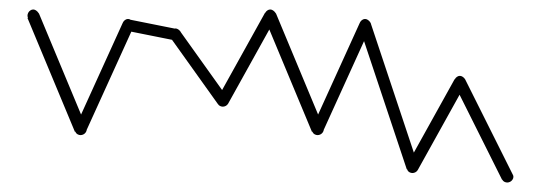

<svg xmlns="http://www.w3.org/2000/svg" viewBox="-20 -433 1140 405"><path d="M38 -400Q38 -397 39.5 -394Q41 -391 44 -389.5Q47 -388 50 -388Q53 -388 56 -389.5Q59 -391 61 -394Q63 -397 63 -400Q63 -403 61 -406Q59 -409 56 -411Q53 -413 50 -413Q47 -413 44 -411Q41 -409 39.5 -406Q38 -403 38 -400Z M62 -405 38 -395 138 -155 162 -165Z M138 -160Q138 -157 139.5 -154Q141 -151 144 -149.5Q147 -148 150 -148Q153 -148 156 -149.5Q159 -151 161 -154Q163 -157 163 -160Q163 -163 161 -166Q159 -169 156 -171Q153 -173 150 -173Q147 -173 144 -171Q141 -169 139.5 -166Q138 -163 138 -160Z M139 -165 161 -155 261 -375 239 -385Z M238 -380Q238 -377 239.5 -374Q241 -371 244 -369.5Q247 -368 250 -368Q253 -368 256 -369.5Q259 -371 261 -374Q263 -377 263 -380Q263 -383 261 -386Q259 -389 256 -391Q253 -393 250 -393Q247 -393 244 -391Q241 -389 239.5 -386Q238 -383 238 -380Z M252 -392 248 -368 348 -348 352 -372Z M338 -360Q338 -357 339.5 -354Q341 -351 344 -349.5Q347 -348 350 -348Q353 -348 356 -349.5Q359 -351 361 -354Q363 -357 363 -360Q363 -363 361 -366Q359 -369 356 -371Q353 -373 350 -373Q347 -373 344 -371Q341 -369 339.5 -366Q338 -363 338 -360Z M360 -367 340 -353 440 -213 460 -227Z M438 -220Q438 -217 439.5 -214Q441 -211 444 -209.5Q447 -208 450 -208Q453 -208 456 -209.5Q459 -211 461 -214Q463 -217 463 -220Q463 -223 461 -226Q459 -229 456 -231Q453 -233 450 -233Q447 -233 444 -231Q441 -229 439.5 -226Q438 -223 438 -220Z M439 -226 461 -214 561 -394 539 -406Z M538 -400Q538 -397 539.5 -394Q541 -391 544 -389.5Q547 -388 550 -388Q553 -388 556 -389.5Q559 -391 561 -394Q563 -397 563 -400Q563 -403 561 -406Q559 -409 556 -411Q553 -413 550 -413Q547 -413 544 -411Q541 -409 539.5 -406Q538 -403 538 -400Z M562 -405 538 -395 638 -155 662 -165Z M638 -160Q638 -157 639.5 -154Q641 -151 644 -149.5Q647 -148 650 -148Q653 -148 656 -149.5Q659 -151 661 -154Q663 -157 663 -160Q663 -163 661 -166Q659 -169 656 -171Q653 -173 650 -173Q647 -173 644 -171Q641 -169 639.5 -166Q638 -163 638 -160Z M639 -165 661 -155 761 -375 739 -385Z M738 -380Q738 -377 739.5 -374Q741 -371 744 -369.5Q747 -368 750 -368Q753 -368 756 -369.5Q759 -371 761 -374Q763 -377 763 -380Q763 -383 761 -386Q759 -389 756 -391Q753 -393 750 -393Q747 -393 744 -391Q741 -389 739.5 -386Q738 -383 738 -380Z M762 -384 738 -376 838 -76 862 -84Z M838 -80Q838 -77 839.5 -74Q841 -71 844 -69.5Q847 -68 850 -68Q853 -68 856 -69.5Q859 -71 861 -74Q863 -77 863 -80Q863 -83 861 -86Q859 -89 856 -91Q853 -93 850 -93Q847 -93 844 -91Q841 -89 839.5 -86Q838 -83 838 -80Z M839 -86 861 -74 961 -254 939 -266Z M938 -260Q938 -257 939.5 -254Q941 -251 944 -249.5Q947 -248 950 -248Q953 -248 956 -249.5Q959 -251 961 -254Q963 -257 963 -260Q963 -263 961 -266Q959 -269 956 -271Q953 -273 950 -273Q947 -273 944 -271Q941 -269 939.5 -266Q938 -263 938 -260Z M961 -266 939 -254 1039 -54 1061 -66Z M1038 -60Q1038 -57 1039.5 -54Q1041 -51 1044 -49.5Q1047 -48 1050 -48Q1053 -48 1056 -49.5Q1059 -51 1061 -54Q1063 -57 1063 -60Q1063 -63 1061 -66Q1059 -69 1056 -71Q1053 -73 1050 -73Q1047 -73 1044 -71Q1041 -69 1039.5 -66Q1038 -63 1038 -60Z"/></svg>

Font: Linefont Thin
Style: Regular
Weight: 100
Monospace: yes
Version: Version 3.002;gftools[0.9.33]